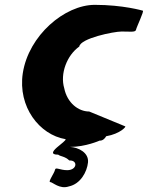

<svg xmlns="http://www.w3.org/2000/svg" viewBox="-20 -574 610 792"><path d="M74 -272C53 -133 143 -18 250 0C260 7 155 64 220 64C230 72 247 70 266 88C302 86 299 128 257 128C228 128 209 114 207 126C205 139 177 177 187 177C197 177 226 208 264 195C312 185 339 135 343 96C347 56 304 34 269 32C333 32 391 6 391 6C402 7 412 -1 418 -12C476 -22 503 -53 496 -53L348 -114C303 -114 257 -150 245 -210C227 -270 256 -346 307 -382C312 -416 449 -444 482 -444C516 -444 539 -440 541 -451C543 -462 576 -530 569 -530C569 -530 488 -554 371 -554C247 -554 98 -428 74 -272Z"/></svg>

Font: Ampere
Style: CndIta
Weight: 400
Version: Version 1